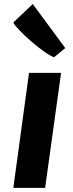

<svg xmlns="http://www.w3.org/2000/svg" viewBox="-20 -910 354 930"><path d="M198.6 0H44.6L120.5 -557H275.8ZM296.2 -677.2 241.7 -632.7Q222.8 -639.7 193 -660.8Q163.2 -681.8 131.9 -708.9Q100.7 -735.9 76.4 -760.9Q52 -786 44.4 -800.9L138.6 -890.5Z"/></svg>

Font: Merriweather Sans Variable Regular
Style: Italic
Weight: 300
Italic angle: -8°
Designer: Eben Sorkin
Foundry: Eben Sorkin
Version: Version 2.001